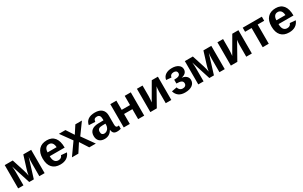

<svg xmlns="http://www.w3.org/2000/svg" viewBox="270 -2150 5946 3772"><g transform="rotate(-30 3243.0 -264.0)"><path d="M424.8 0H320.8L182.1 -432.1Q189.9 -356.4 189.9 -306.6V0H69.8V-528.3H251.5L339.4 -254.4Q367.2 -164.6 372.6 -114.7Q380.4 -172.4 405.8 -254.4L491.2 -528.3H669.9V0H549.8V-306.6Q549.8 -356.9 558.6 -433.1Z M1025.9 9.8Q906.7 9.8 842.8 -60.8Q778.8 -131.3 778.8 -266.6Q778.8 -397.5 843.8 -467.8Q908.7 -538.1 1027.8 -538.1Q1141.6 -538.1 1201.7 -462.6Q1261.7 -387.2 1261.7 -241.7V-237.8H922.9Q922.9 -160.6 951.4 -121.3Q980 -82 1032.7 -82Q1105.5 -82 1124.5 -145L1253.9 -133.8Q1197.8 9.8 1025.9 9.8ZM1025.9 -451.7Q977.5 -451.7 951.4 -418Q925.3 -384.3 923.8 -323.7H1128.9Q1125 -387.7 1098.1 -419.7Q1071.3 -451.7 1025.9 -451.7Z M1682.6 0 1559.6 -191.4 1435.5 0H1289.6L1482.9 -272.9L1298.8 -528.3H1446.8L1559.6 -355.5L1671.9 -528.3H1820.8L1636.7 -274.4L1831.5 0Z M2030.8 9.8Q1954.1 9.8 1911.1 -32Q1868.2 -73.7 1868.2 -149.4Q1868.2 -231.4 1921.6 -274.4Q1975.1 -317.4 2076.7 -318.4L2190.4 -320.3V-347.2Q2190.4 -398.9 2172.4 -424.1Q2154.3 -449.2 2113.3 -449.2Q2075.2 -449.2 2057.4 -431.9Q2039.6 -414.6 2035.2 -374.5L1892.1 -381.3Q1905.3 -458.5 1962.6 -498.3Q2020 -538.1 2119.1 -538.1Q2219.2 -538.1 2273.4 -488.8Q2327.6 -439.5 2327.6 -348.6V-156.2Q2327.6 -111.8 2337.6 -95Q2347.7 -78.1 2371.1 -78.1Q2386.7 -78.1 2401.4 -81.1V-6.8Q2389.2 -3.9 2379.4 -1.5Q2369.6 1 2359.9 2.4Q2350.1 3.9 2339.1 4.9Q2328.1 5.9 2313.5 5.9Q2261.7 5.9 2237.1 -19.5Q2212.4 -44.9 2207.5 -94.2H2204.6Q2147 9.8 2030.8 9.8ZM2190.4 -244.6 2120.1 -243.7Q2072.3 -241.7 2052.2 -233.2Q2032.2 -224.6 2021.7 -207Q2011.2 -189.5 2011.2 -160.2Q2011.2 -122.6 2028.6 -104.2Q2045.9 -85.9 2074.7 -85.9Q2106.9 -85.9 2133.5 -103.5Q2160.2 -121.1 2175.3 -152.1Q2190.4 -183.1 2190.4 -217.8Z M2602.5 -528.3V-319.3H2791.5V-528.3H2929.2V0H2791.5V-226.1H2602.5V0H2464.8V-528.3Z M3196.3 -528.3V-291Q3196.3 -268.6 3192.9 -219.2Q3189.5 -169.9 3186.5 -150.9L3405.3 -528.3H3544.4V0H3417.5V-268.6Q3417.5 -293 3420.9 -328.6Q3424.3 -364.3 3427.2 -377.4L3214.8 0H3068.4V-528.3Z M3854.5 9.8Q3767.1 9.8 3713.4 -29.3Q3659.7 -68.4 3639.6 -140.6L3757.3 -162.1Q3765.6 -126 3791.7 -104Q3817.9 -82 3853.5 -82Q3892.6 -82 3914.3 -101.3Q3936 -120.6 3936 -151.9Q3936 -192.9 3903.3 -211.4Q3870.6 -230 3792 -230V-316.4Q3865.2 -316.4 3897.7 -333.7Q3930.2 -351.1 3930.2 -388.7Q3930.2 -418 3911.1 -434.3Q3892.1 -450.7 3856.9 -450.7Q3816.9 -450.7 3793.7 -431.6Q3770.5 -412.6 3767.1 -380.4L3651.4 -391.1Q3663.6 -462.9 3720 -500.5Q3776.4 -538.1 3865.2 -538.1Q3953.1 -538.1 4007.1 -500.2Q4061 -462.4 4061 -400.9Q4061 -353 4030.5 -321.3Q4000 -289.6 3939.9 -276.9V-275.9Q4002.4 -269 4039.8 -234.1Q4077.1 -199.2 4077.1 -148.4Q4077.1 -74.7 4018.3 -32.5Q3959.5 9.8 3854.5 9.8Z M4510.7 0H4406.7L4268.1 -432.1Q4275.9 -356.4 4275.9 -306.6V0H4155.8V-528.3H4337.4L4425.3 -254.4Q4453.1 -164.6 4458.5 -114.7Q4466.3 -172.4 4491.7 -254.4L4577.1 -528.3H4755.9V0H4635.7V-306.6Q4635.7 -356.9 4644.5 -433.1Z M5022.9 -528.3V-291Q5022.9 -268.6 5019.5 -219.2Q5016.1 -169.9 5013.2 -150.9L5231.9 -528.3H5371.1V0H5244.1V-268.6Q5244.1 -293 5247.6 -328.6Q5251 -364.3 5253.9 -377.4L5041.5 0H4895V-528.3Z M5468.8 -528.3H5902.3V-435.5H5754.4V0H5616.7V-435.5H5468.8Z M6216.3 9.8Q6097.2 9.8 6033.2 -60.8Q5969.2 -131.3 5969.2 -266.6Q5969.2 -397.5 6034.2 -467.8Q6099.1 -538.1 6218.3 -538.1Q6332 -538.1 6392.1 -462.6Q6452.1 -387.2 6452.1 -241.7V-237.8H6113.3Q6113.3 -160.6 6141.8 -121.3Q6170.4 -82 6223.1 -82Q6295.9 -82 6314.9 -145L6444.3 -133.8Q6388.2 9.8 6216.3 9.8ZM6216.3 -451.7Q6168 -451.7 6141.8 -418Q6115.7 -384.3 6114.3 -323.7H6319.3Q6315.4 -387.7 6288.6 -419.7Q6261.7 -451.7 6216.3 -451.7Z"/></g></svg>

Font: Liberation Sans
Style: Bold
Weight: 700
Designer: Steve Matteson
Foundry: Ascender Corporation
Version: Version 2.1.5